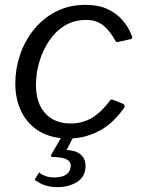

<svg xmlns="http://www.w3.org/2000/svg" viewBox="-20 -560 582 790"><path d="M332 -540Q385 -540 422.5 -522.5Q460 -505 485 -476Q510 -447 523 -411Q525 -406 524 -403.5Q523 -401 518 -399L463 -387Q459 -386 456.5 -389.5Q454 -393 451 -399Q435 -426 418 -443.5Q401 -461 381 -469.5Q361 -478 335 -478Q284 -478 245.5 -454Q207 -430 181 -390.5Q155 -351 141.5 -304.5Q128 -258 128 -211Q128 -136 166 -94Q204 -52 271 -52Q320 -52 359 -75.5Q398 -99 434 -148Q439 -153 446 -149L486 -133Q490 -132 492 -127.5Q494 -123 491 -116Q473 -91 450 -67.5Q427 -44 398 -27Q369 -10 335 0Q301 10 261 10Q194 10 145 -18Q96 -46 69.5 -97.5Q43 -149 43 -217Q43 -277 62.5 -334.5Q82 -392 119.5 -438.5Q157 -485 210.5 -512.5Q264 -540 332 -540ZM331 136Q326 173 292.5 191.5Q259 210 216 210Q190 210 168.5 203.5Q147 197 131 185Q128 185 125.5 182.5Q123 180 124 177L140 151Q141 148 142.5 150Q144 152 146 154Q157 161 170.5 165.5Q184 170 204 170Q234 170 251 159Q268 148 271 127Q273 107 256.5 97Q240 87 199 86Q193 86 190.5 83.5Q188 81 190 78L238 -5H286L256 54Q254 56 254 56.5Q254 57 255 57Q288 59 305.5 71Q323 83 328.5 100Q334 117 331 136Z"/></svg>

Font: Libre Franklin
Style: Italic
Weight: 400
Italic angle: -8°
Designer: Pablo Impallari, Rodrigo Fuenzalida, Nhung Nguyen
Foundry: Impallari Type
Version: Version 3.000